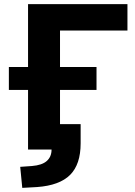

<svg xmlns="http://www.w3.org/2000/svg" viewBox="-20 -725 654 931"><path d="M88 186 78 84 135 80Q184 76 207 55.5Q230 35 230 0H116V-289H23V-400H116V-705H598V-577H271V-400H448V-289H271V-123H371V-30Q371 72 320 123Q269 174 160 182Z"/></svg>

Font: Nunito Sans ExtraBold
Style: Regular
Weight: 800
Designer: Vernon Adams
Foundry: Vernon Adams
Version: Version 3.101; ttfautohint (v1.8.4.7-5d5b);gftools[0.9.27]